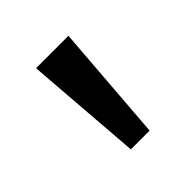

<svg xmlns="http://www.w3.org/2000/svg" viewBox="-87 -784 398 398"><g transform="rotate(-45 112.5 -585.0)"><path d="M160 -714 140 -456H85L65 -714Z"/></g></svg>

Font: Noto Sans Osmanya
Style: Regular
Weight: 400
Designer: Monotype Design Team
Foundry: Monotype Imaging Inc.
Version: Version 2.001; ttfautohint (v1.8.4.7-5d5b)